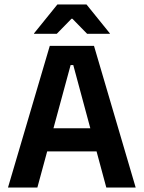

<svg xmlns="http://www.w3.org/2000/svg" viewBox="-20 -846 648 866"><path d="M148.5 0H16L204.5 -639H404L592 0H459.5L310.5 -552.5H298.5ZM448 -163H159V-267.5H448ZM133.5 -695.5 239 -826H370L475.5 -695.5V-693.5H373L306.5 -761.5H302.5L236 -693.5H133.5Z"/></svg>

Font: Anek Kannada Medium SemiBold
Style: Regular
Weight: 600
Version: Version 1.003